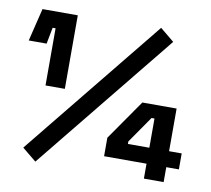

<svg xmlns="http://www.w3.org/2000/svg" viewBox="-79 -800 989 900"><g transform="rotate(10 415.0 -350.0)"><path d="M130 -350V-622H116L101 -544H16L54 -700H222V-350ZM145 10 78 -45 617 -710 684 -655ZM660 0V-71H458V-159L591 -350H754V-147H814V-71H754V0ZM558 -147H660V-286H646L558 -159Z"/></g></svg>

Font: Space Grotesk
Style: Bold
Weight: 700
Designer: Florian Karsten
Foundry: Florian Karsten
Version: Version 2.000